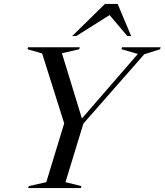

<svg xmlns="http://www.w3.org/2000/svg" viewBox="-20 -955 836 975"><path d="M680 -681 597 -705 599.5 -715H795.5L793 -705L712.5 -679.5L403.5 -327.5L312.5 -30L393.5 -10L391 0H123L126 -10L215 -30L306 -328.5L194 -683.5L120 -705L122 -715H385L382.5 -705L294.5 -684.5L396 -353.5ZM346.5 -772 513 -935H577.5L646 -772H626.5L536.5 -878.5L367.5 -772Z"/></svg>

Font: Newsreader Display
Style: Italic
Weight: 400
Italic angle: -17°
Designer: Hugues Gentile
Foundry: Production Type
Version: Version 1.001